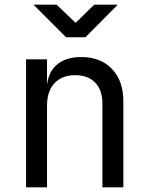

<svg xmlns="http://www.w3.org/2000/svg" viewBox="-20 -805 640 825"><path d="M92 0V-550H182V-445H183Q190 -500 228 -530Q266 -560 329 -560Q412 -560 461 -509Q510 -458 510 -370V0H420V-360Q420 -419 388.5 -450.5Q357 -482 303 -482Q247 -482 214.5 -448Q182 -414 182 -350V0ZM264 -645 124 -785H223L305 -707L385 -785H486L347 -645Z"/></svg>

Font: JetBrainsMono NF
Style: Regular
Weight: 400
Designer: Philipp Nurullin, Konstantin Bulenkov
Foundry: JetBrains
Version: Version 2.251; ttfautohint (v1.8.3);Nerd Fonts 2.2.2